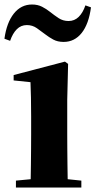

<svg xmlns="http://www.w3.org/2000/svg" viewBox="-34 -837 426 857"><path d="M347.2 -813 372.1 -804.2Q362.3 -730 330.6 -689.9Q298.8 -649.9 250 -649.9Q223.1 -649.9 203.9 -660.4Q184.6 -670.9 168.9 -683.1Q150.4 -697.3 130.6 -711.2Q110.8 -725.1 85.9 -725.1Q59.6 -725.1 41 -706.5Q22.5 -688 11.2 -654.8L-14.2 -664.1Q-4.4 -735.8 27.8 -776.4Q60.1 -816.9 108.9 -816.9Q134.3 -816.9 153.8 -806.9Q173.3 -796.9 189 -784.2Q207.5 -769.5 227.3 -756.3Q247.1 -743.2 272 -743.2Q298.3 -743.2 317.1 -761.5Q335.9 -779.8 347.2 -813ZM266.1 -392.1V-237.8Q266.1 -210 266.4 -174.1Q266.6 -138.2 267.1 -102.1Q267.6 -65.9 268.1 -37.1L329.1 -30.8V0H37.1V-30.8L103 -37.1Q103.5 -66.4 104 -102.5Q104.5 -138.7 104.7 -174.3Q105 -210 105 -237.8V-317.9Q105 -367.7 104.2 -401.1Q103.5 -434.6 102.1 -470.2L26.9 -478V-502L255.9 -562L270 -551.8Z"/></svg>

Font: Source Han Serif JP Heavy
Style: Regular
Weight: 900
Designer: Ryoko NISHIZUKA  (kana & ideographs); Frank Grießhammer (Latin, Greek & Cyrillic); Wenlong ZHANG  (bopomofo); Sandoll Co
Foundry: Adobe Systems Incorporated
Version: Version 1.001;PS 1.001;hotconv 16.6.54;makeotf.lib2.5.65590